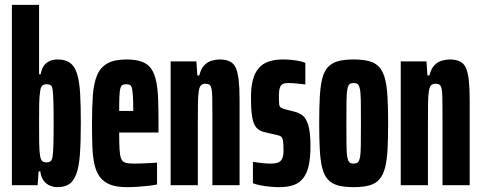

<svg xmlns="http://www.w3.org/2000/svg" viewBox="-20 -763 1982 791"><path d="M216 8Q202 8 186.5 2Q171 -4 160 -18.5Q149 -33 146 -57H139L135 0H29V-743H141V-457H148Q150 -474 158 -488Q166 -502 181 -510Q196 -518 218 -518Q249 -518 268 -504.5Q287 -491 297 -460.5Q307 -430 310 -380Q313 -330 313 -256Q313 -176 309 -124.5Q305 -73 293.5 -44Q282 -15 263.5 -3.5Q245 8 216 8ZM172 -94Q181 -94 187.5 -98Q194 -102 196.5 -117.5Q199 -133 200 -165.5Q201 -198 201 -255Q201 -312 200 -344.5Q199 -377 197 -392.5Q195 -408 188.5 -412Q182 -416 173 -416Q161 -416 154 -410Q147 -404 145 -383Q142 -366 141.5 -336Q141 -306 141 -258Q141 -205 141.5 -172Q142 -139 145 -122Q148 -104 154.5 -99Q161 -94 172 -94Z M503 8Q461 8 434 -2.5Q407 -13 391.5 -34Q376 -55 369 -86.5Q362 -118 360.5 -160Q359 -202 359 -254Q359 -320 362.5 -369.5Q366 -419 379.5 -452Q393 -485 422 -501.5Q451 -518 501 -518Q540 -518 565 -508.5Q590 -499 603.5 -479Q617 -459 623.5 -428Q630 -397 631.5 -354Q633 -311 633 -254V-217H471Q471 -173 472.5 -147.5Q474 -122 479 -109.5Q484 -97 496 -93Q508 -89 530 -89Q539 -89 557 -89.5Q575 -90 595 -91Q615 -92 627 -93V-3Q613 0 592 2.5Q571 5 548 6.5Q525 8 503 8ZM529 -286V-310Q529 -346 527.5 -367.5Q526 -389 523.5 -399.5Q521 -410 515.5 -413Q510 -416 500 -416Q491 -416 485 -413Q479 -410 476 -399.5Q473 -389 472 -367Q471 -345 471 -306H549Z M683 0V-510H789L793 -452H801Q808 -480 821.5 -494Q835 -508 852 -513Q869 -518 885 -518Q911 -518 927.5 -509.5Q944 -501 952 -482Q960 -463 963.5 -431.5Q967 -400 967 -353V0H855V-284Q855 -332 854.5 -359.5Q854 -387 851 -399Q848 -411 842 -414.5Q836 -418 826 -418Q815 -418 808.5 -412Q802 -406 799 -388.5Q796 -371 795.5 -337Q795 -303 795 -246V0Z M1130 8Q1112 8 1091.5 6Q1071 4 1053 0.5Q1035 -3 1022 -8V-96Q1028 -95 1037.5 -94Q1047 -93 1057.5 -91.5Q1068 -90 1078 -89.5Q1088 -89 1096 -89Q1112 -89 1123.5 -92.5Q1135 -96 1141.5 -107.5Q1148 -119 1148 -143Q1148 -172 1145.5 -184.5Q1143 -197 1137 -201Q1131 -205 1120 -207L1068 -219Q1048 -224 1036 -237.5Q1024 -251 1019 -280.5Q1014 -310 1014 -363Q1014 -405 1022 -434.5Q1030 -464 1046 -482.5Q1062 -501 1087 -509.5Q1112 -518 1145 -518Q1161 -518 1178 -516.5Q1195 -515 1211 -512Q1227 -509 1238 -504V-415Q1229 -416 1216 -417.5Q1203 -419 1190.5 -420Q1178 -421 1168 -421Q1153 -421 1145 -417Q1137 -413 1133 -401.5Q1129 -390 1129 -371Q1129 -346 1130 -335Q1131 -324 1136 -320.5Q1141 -317 1150 -314L1193 -303Q1210 -299 1225 -288.5Q1240 -278 1249.5 -249Q1259 -220 1259 -161Q1259 -112 1251.5 -79.5Q1244 -47 1228 -27.5Q1212 -8 1188 0Q1164 8 1130 8Z M1437 8Q1398 8 1372.5 1Q1347 -6 1331 -23.5Q1315 -41 1307.5 -71Q1300 -101 1297.5 -146.5Q1295 -192 1295 -255Q1295 -319 1297.5 -364Q1300 -409 1307.5 -439Q1315 -469 1331 -486.5Q1347 -504 1373 -511Q1399 -518 1437 -518Q1475 -518 1501 -511Q1527 -504 1542.5 -486.5Q1558 -469 1566 -439Q1574 -409 1576.5 -363.5Q1579 -318 1579 -255Q1579 -191 1576.5 -146Q1574 -101 1566 -71Q1558 -41 1542.5 -23.5Q1527 -6 1501 1Q1475 8 1437 8ZM1437 -89Q1447 -89 1453 -93Q1459 -97 1462.5 -112.5Q1466 -128 1466.5 -162Q1467 -196 1467 -255Q1467 -314 1466.5 -348Q1466 -382 1462.5 -397.5Q1459 -413 1453 -417Q1447 -421 1437 -421Q1427 -421 1421 -417Q1415 -413 1411.5 -397.5Q1408 -382 1407.5 -348Q1407 -314 1407 -255Q1407 -196 1407.5 -162Q1408 -128 1411.5 -112.5Q1415 -97 1421 -93Q1427 -89 1437 -89Z M1631 0V-510H1737L1741 -452H1749Q1756 -480 1769.5 -494Q1783 -508 1800 -513Q1817 -518 1833 -518Q1859 -518 1875.5 -509.5Q1892 -501 1900 -482Q1908 -463 1911.5 -431.5Q1915 -400 1915 -353V0H1803V-284Q1803 -332 1802.5 -359.5Q1802 -387 1799 -399Q1796 -411 1790 -414.5Q1784 -418 1774 -418Q1763 -418 1756.5 -412Q1750 -406 1747 -388.5Q1744 -371 1743.5 -337Q1743 -303 1743 -246V0Z"/></svg>

Font: Saira UltraCondensed ExtraBold
Style: Regular
Weight: 800
Width: 1
Designer: Hector Gatti with collaboration of the Omnibus-Type team
Foundry: Omnibus-Type
Version: Version 1.101